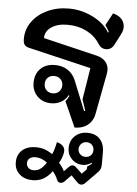

<svg xmlns="http://www.w3.org/2000/svg" viewBox="-59 -638 697 979"><g transform="rotate(5 289.0 -148.5)"><path d="M277 -121Q289 -135 295 -150L291 -153Q278 -129 255.5 -116.5Q233 -104 205 -104Q162 -104 134.5 -131.5Q107 -159 107 -200Q107 -246 134.5 -273Q162 -300 208 -300Q245 -300 272 -283Q299 -266 313 -235L376 -79L382 -81L363 -138L389 -300L72 -375Q53 -379 45.5 -388.5Q38 -398 38 -419Q38 -468 66.5 -507.5Q95 -547 144 -570Q193 -593 254 -593Q319 -593 377.5 -563.5Q436 -534 462 -489L467 -491Q459 -508 446 -525L480 -588Q509 -581 524.5 -563.5Q540 -546 540 -523Q540 -505 530 -486L500 -428Q486 -403 459 -403Q447 -403 437.5 -408.5Q428 -414 419 -428Q394 -467 351 -488.5Q308 -510 254 -510Q203 -510 171.5 -488.5Q140 -467 140 -432L416 -366Q445 -359 461 -340.5Q477 -322 477 -296Q477 -290 475 -278L435 -67Q428 -32 401.5 -11.5Q375 9 335 9ZM254 -200Q254 -219 241.5 -231.5Q229 -244 209 -244Q189 -244 176.5 -232Q164 -220 164 -200Q164 -180 176.5 -167.5Q189 -155 209 -155Q229 -155 241.5 -168Q254 -181 254 -200ZM269 281Q262 262 244 240Q205 295 146 295Q104 295 78 272Q52 249 52 211Q52 172 78 149Q104 126 148 126Q171 126 191 132.5Q211 139 233 154Q243 135 252 91Q272 96 282.5 107Q293 118 293 132Q293 139 292 143Q286 171 272 195Q293 218 300 236L323 212Q333 202 342 202Q348 202 352 204Q356 206 361 211L392 240L415 217L417 201Q433 191 440 184L438 180Q416 195 394 195Q360 195 337 172Q314 149 314 116Q314 78 339 54Q364 30 403 30Q444 30 467 54.5Q490 79 490 123V184Q490 199 486 208Q482 217 473 226L414 286Q404 296 393 296Q383 296 372 285L341 253L311 284Q300 296 289 296Q275 296 269 281ZM441 116Q441 99 430.5 88.5Q420 78 403 78Q387 78 376 89Q365 100 365 116Q365 132 376 142.5Q387 153 403 153Q420 153 430.5 142.5Q441 132 441 116ZM210 199Q193 187 179.5 182Q166 177 149 177Q131 177 120 186Q109 195 109 211Q109 225 119 234.5Q129 244 145 244Q165 244 180.5 233Q196 222 210 199Z"/></g></svg>

Font: K2D Medium
Style: Regular
Weight: 500
Designer: Katatrad Aksorn Co.,Ltd.
Foundry: Cadson Demak Co.,Ltd.
Version: Version 1.000; ttfautohint (v1.6)